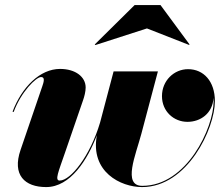

<svg xmlns="http://www.w3.org/2000/svg" viewBox="-20 -750 893 780"><path d="M577 -634.5 748 -567.5 750 -569.5 632 -729.5H527L365 -569.5L367.5 -567ZM244 -129.5 317.5 -343C322.5 -357 328 -378 328 -394.5C328 -437.5 287 -470 224 -470C142.5 -470 69 -396.5 31 -296.5L35.5 -295C65.5 -377 127 -437 146.5 -437C153 -437 158 -434.5 158 -425.5C158 -417 154 -406 152 -400L63.5 -141C28.5 -39 80.5 10 167.5 10C266 10 335.5 -101 373.5 -200.5C346 -51.5 470.5 10 557 10C742 10 853 -228.5 853 -339C853 -420 807 -469 744 -469C687 -469 638 -422.5 638 -359.5C638 -297 686.5 -255 741.5 -255C794.5 -255 843.5 -289 847.5 -352.5C848 -348 848 -343.5 848 -339C848 -231 739 5 558 5C476.5 5 532 -122 554 -205.5L621.5 -460H441.5L386.5 -252C346 -116 267 -16.5 222.5 -16.5C201.5 -16.5 217 -51 244 -129.5Z"/></svg>

Font: Bodoni* 36pt Fatface
Style: Italic
Weight: 900
Italic angle: -13°
Version: Version 2.3